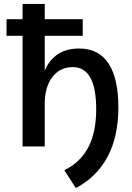

<svg xmlns="http://www.w3.org/2000/svg" viewBox="-20 -740 667 970"><path d="M363 210 305 120Q385 81 425.5 5Q466 -71 466 -188Q466 -294 436.5 -347.5Q407 -401 348 -401Q283 -401 244.5 -350.5Q206 -300 206 -216V0H94V-720H206V-325H191Q203 -406 252 -450.5Q301 -495 380 -495Q479 -495 528.5 -419Q578 -343 578 -197Q578 -49 522.5 53.5Q467 156 363 210ZM13 -559V-643H398V-559Z"/></svg>

Font: Wix Madefor Display SemiBold
Style: Regular
Weight: 600
Designer: Dalton Maag Ltd
Foundry: Dalton Maag Ltd
Version: Version 3.100